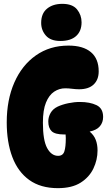

<svg xmlns="http://www.w3.org/2000/svg" viewBox="-20 -967 558 998"><path d="M487 -185Q487 -136 465.5 -91Q444 -46 399 -17.5Q354 11 281 11Q191 11 132 -31.5Q73 -74 44 -151Q15 -228 15 -331Q15 -448 54.5 -538Q94 -628 166.5 -679Q239 -730 336 -730Q412 -730 452.5 -696Q493 -662 493 -596Q493 -553 467 -528Q441 -503 391 -503Q374 -503 355 -505.5Q336 -508 319 -508Q288 -508 261.5 -490.5Q235 -473 219 -434Q203 -395 203 -329Q203 -238 225 -197.5Q247 -157 282 -157Q307 -157 314.5 -180Q322 -203 322 -249Q322 -259 321 -268Q319 -268 314 -268Q266 -268 248.5 -285Q231 -302 231 -336Q231 -359 243 -380Q255 -401 280 -413Q304 -424 335 -430.5Q366 -437 395 -437Q447 -437 481.5 -420.5Q516 -404 516 -359Q516 -331 499.5 -311Q483 -291 446 -283Q468 -265 477.5 -240.5Q487 -216 487 -185ZM304 -947Q357 -947 380.5 -918Q404 -889 404 -851Q404 -805 375.5 -779.5Q347 -754 294 -754Q243 -754 218.5 -782Q194 -810 194 -848Q194 -897 224.5 -922Q255 -947 304 -947Z"/></svg>

Font: DynaPuff Condensed
Style: Bold
Weight: 700
Width: 3
Designer: Toshi Omagari, Jennifer Daniel
Foundry: Google Fonts
Version: Version 2.000; ttfautohint (v1.8.4.7-5d5b)